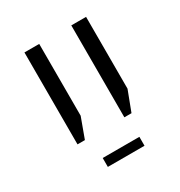

<svg xmlns="http://www.w3.org/2000/svg" viewBox="-122 -675 612 653"><g transform="rotate(-30 183.5 -348.5)"><path d="M249 -227H277L307 -306V-588H249ZM65 -227H94L123 -306V-588H65ZM116 -109H260V-144H116Z"/></g></svg>

Font: Noto Sans Hebrew Condensed Light
Style: Regular
Weight: 300
Width: 3
Designer: Monotype Design Team
Foundry: Monotype Imaging Inc.
Version: Version 2.004